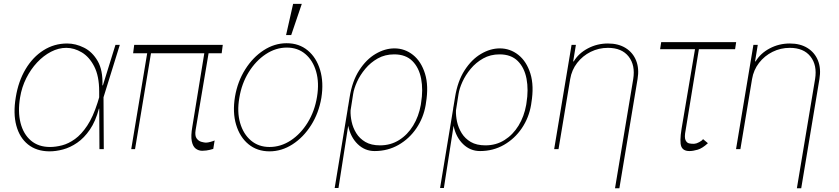

<svg xmlns="http://www.w3.org/2000/svg" viewBox="-20 -780 4386 1004"><path d="M237.2 11.4Q170.5 10.7 126.4 -24.7Q82.4 -60 65.3 -123.4Q48.3 -186.8 62.5 -271.3Q76 -355.1 113.8 -418.5Q151.6 -481.9 207.6 -517.2Q263.5 -552.6 331 -552.6Q375.7 -552.6 419.4 -530.7Q463.1 -508.9 490.8 -460.8Q518.5 -412.6 515.6 -333.8H518.1L583.8 -545.5H606.5L521.3 -271.3L522.7 0H500L498.9 -211.6H497.2Q479.8 -145.6 449.9 -102.1Q420.1 -58.6 383.7 -33.6Q347.3 -8.5 309.3 1.6Q271.3 11.7 237.2 11.4ZM498.6 -271V-302.6Q498.6 -382.1 472.8 -432.4Q447.1 -482.6 407.5 -506.2Q367.9 -529.8 326.7 -529.8Q286.2 -529.8 246.8 -509.4Q207.4 -489 174 -453.3Q140.6 -417.6 117.2 -370.9Q93.8 -324.2 85.2 -271.3Q72.4 -196 87.4 -137.3Q102.3 -78.5 141.7 -44.9Q181.1 -11.4 241.5 -11.4Q271.3 -11.4 304.9 -20.1Q338.4 -28.8 372.2 -53.1Q405.9 -77.4 436.3 -123.2Q466.6 -169 490.1 -242.9Z M1144.9 -545.5 1139.2 -501.4H1070.7L1002.8 -99.4Q998.2 -70 1008.3 -56.1Q1018.5 -42.3 1033 -38.4Q1047.6 -34.4 1056.8 -34.1Q1067.8 -34.4 1081.7 -38.4Q1095.5 -42.3 1102.3 -45.5L1095.2 -1.4Q1091.6 -0.4 1076.5 3.7Q1061.4 7.8 1036.9 8.5Q1017.8 8.2 1003 -3.2Q988.3 -14.6 982.8 -41.9Q977.3 -69.2 985.8 -117.9L1048.3 -501.4H769.5L686.1 0H666.2L749.6 -501.4H676.1L681.8 -545.5Z M1389.2 11.4Q1324.6 11.4 1279.3 -25.9Q1234 -63.2 1214.7 -127.8Q1195.3 -192.5 1208.8 -274.1Q1222.3 -353.7 1262.3 -417.1Q1302.2 -480.5 1358.8 -517.2Q1415.5 -554 1478.7 -554Q1544 -554 1589.3 -516.3Q1634.6 -478.7 1653.9 -414.1Q1673.3 -349.4 1660.5 -268.5Q1647 -188.9 1606.9 -125.5Q1566.8 -62.1 1509.9 -25.4Q1453.1 11.4 1389.2 11.4ZM1389.2 -11.4Q1448.2 -11.4 1500.4 -45.6Q1552.6 -79.9 1589.1 -139.4Q1625.7 -198.9 1637.8 -274.1Q1649.9 -347.3 1633.2 -405.5Q1616.5 -463.8 1576.7 -497.5Q1536.9 -531.2 1480.1 -531.2Q1421.9 -531.2 1369.7 -496.6Q1317.5 -462 1280.5 -402.5Q1243.6 -343 1231.5 -268.5Q1218.7 -195.3 1235.6 -137.1Q1252.5 -78.8 1292.4 -45.1Q1332.4 -11.4 1389.2 -11.4ZM1475.9 -596.6 1512.8 -759.9H1558.2L1502.8 -596.6Z M1730.1 203.1 1797.9 -207.7Q1798.7 -214.5 1799.7 -221.6H1800.1L1808.2 -271.3Q1821.7 -355.8 1858.5 -412.6Q1895.2 -469.5 1944.1 -498.2Q1992.9 -527 2042.6 -527Q2096.6 -527 2139.6 -492.9Q2182.5 -458.8 2202.4 -394.9Q2222.3 -331 2207.4 -241.5L2206 -231.5Q2194.6 -164.1 2157.5 -109.4Q2120.4 -54.7 2064.1 -22.4Q2007.8 9.9 1938.9 9.9Q1887.8 9.9 1850.3 -26.5Q1812.9 -62.9 1800.8 -122.2L1750 203.1ZM1813.2 -202.4Q1812.1 -174.7 1818.9 -143.3Q1825.6 -111.9 1843 -83.6Q1860.4 -55.4 1890.8 -37.6Q1921.2 -19.9 1967.3 -19.9Q2022.7 -19.9 2066.9 -47.6Q2111.2 -75.3 2140.4 -123.2Q2169.7 -171.2 2180.4 -231.5L2181.8 -241.5Q2193.2 -310.4 2182.2 -368.3Q2171.2 -426.1 2136.4 -460.9Q2101.6 -495.7 2041.2 -495.7Q1993.3 -495.7 1955.4 -474.4Q1917.6 -453.1 1890.3 -420.3Q1862.9 -387.4 1846.9 -352.1Q1831 -316.8 1826.7 -288.4Z M2281.2 203.1 2349.1 -207.7Q2349.8 -214.5 2350.9 -221.6H2351.2L2359.4 -271.3Q2372.9 -355.8 2409.6 -412.6Q2446.4 -469.5 2495.2 -498.2Q2544 -527 2593.7 -527Q2647.7 -527 2690.7 -492.9Q2733.7 -458.8 2753.6 -394.9Q2773.4 -331 2758.5 -241.5L2757.1 -231.5Q2745.7 -164.1 2708.6 -109.4Q2671.5 -54.7 2615.2 -22.4Q2558.9 9.9 2490.1 9.9Q2438.9 9.9 2401.5 -26.5Q2364 -62.9 2351.9 -122.2L2301.1 203.1ZM2364.3 -202.4Q2363.3 -174.7 2370 -143.3Q2376.8 -111.9 2394.2 -83.6Q2411.6 -55.4 2441.9 -37.6Q2472.3 -19.9 2518.5 -19.9Q2573.9 -19.9 2618.1 -47.6Q2662.3 -75.3 2691.6 -123.2Q2720.9 -171.2 2731.5 -231.5L2733 -241.5Q2744.3 -310.4 2733.3 -368.3Q2722.3 -426.1 2687.5 -460.9Q2652.7 -495.7 2592.3 -495.7Q2544.4 -495.7 2506.6 -474.4Q2468.7 -453.1 2441.4 -420.3Q2414.1 -387.4 2398.1 -352.1Q2382.1 -316.8 2377.8 -288.4Z M2961.6 -366.5 2900.6 0H2877.8L2968.8 -545.5H2991.5L2977.3 -458.8H2980.1Q3005.7 -501.4 3054.2 -527Q3102.6 -552.6 3159.1 -552.6Q3213.8 -552.6 3251.8 -528.8Q3289.8 -505 3306.5 -463.1Q3323.2 -421.2 3313.9 -366.5L3218.8 204.5H3196L3291.2 -366.5Q3302.9 -438.9 3267.2 -484.4Q3231.5 -529.8 3159.1 -529.8Q3110.8 -529.8 3068.7 -508.9Q3026.6 -487.9 2998 -451Q2969.5 -414.1 2961.6 -366.5Z M3829.5 -559.7 3823.9 -522.7H3634.6L3565.3 -99.4Q3557.9 -62.5 3564.6 -47.6Q3571.4 -32.7 3583.8 -30.2Q3596.2 -27.7 3606.2 -28.1Q3610.4 -28.4 3612.2 -28.4Q3621.4 -28.8 3636.5 -36.8Q3651.6 -44.7 3656.2 -52.6L3681.8 -31.2Q3652.7 -4.3 3628.2 2.8Q3603.7 9.9 3585.2 9.9Q3552.2 9.9 3542.6 -14Q3533 -38 3544 -106.5L3614.3 -522.7H3431.8L3437.5 -559.7Z M3912.6 -366.5 3851.6 0H3828.8L3919.7 -545.5H3942.5L3928.3 -458.8H3931.1Q3956.7 -501.4 4005.1 -527Q4053.6 -552.6 4110.1 -552.6Q4164.8 -552.6 4202.8 -528.8Q4240.8 -505 4257.5 -463.1Q4274.1 -421.2 4264.9 -366.5L4169.7 204.5H4147L4242.2 -366.5Q4253.9 -438.9 4218.2 -484.4Q4182.5 -529.8 4110.1 -529.8Q4061.8 -529.8 4019.7 -508.9Q3977.6 -487.9 3949 -451Q3920.5 -414.1 3912.6 -366.5Z"/></svg>

Font: Inter Thin  BETA
Style: Italic
Weight: 100
Italic angle: -9.39999°
Designer: Rasmus Andersson
Foundry: rsms
Version: Version 3.011;git-f93a4a705